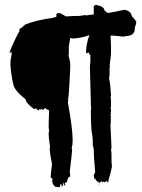

<svg xmlns="http://www.w3.org/2000/svg" viewBox="-20 -726 577 782"><path d="M371.6 -706.1Q404.8 -699.2 404.8 -684.6Q417.5 -672.9 418.5 -672.9Q455.1 -678.7 486.8 -686.5Q516.1 -679.2 516.1 -661.1Q524.9 -652.3 535.6 -637.7Q533.7 -634.3 533.7 -629.9Q535.6 -629.9 535.6 -627.9Q530.3 -627.9 527.8 -598.6Q520.5 -579.1 490.7 -579.1Q490.7 -577.1 479 -577.1Q444.3 -581.1 436 -581.1H430.2Q432.1 -548.8 432.1 -532.2V-510.7Q432.1 -495.1 426.3 -460Q426.3 -458 428.2 -458L426.3 -448.2V-424.8Q426.3 -418 424.3 -407.2Q429.7 -384.8 432.1 -336.9Q430.2 -333 430.2 -331.1Q432.1 -327.1 432.1 -325.2H430.2L432.1 -321.3V-293.9Q432.1 -289.6 430.2 -286.1Q432.1 -282.7 432.1 -278.3V-270.5Q432.1 -268.6 430.2 -268.6Q430.2 -266.6 432.1 -266.6L430.2 -256.8L432.1 -247.1L430.2 -243.2Q432.1 -239.3 432.1 -237.3L430.2 -233.4Q430.2 -231.4 432.1 -231.4L430.2 -221.7V-210Q434.1 -132.3 434.1 -126Q434.1 -119.6 432.1 -116.2Q434.1 -105.5 434.1 -98.6V-77.1Q434.1 -64.9 436 -47.9Q430.2 -17.1 422.4 4.9Q422.4 16.6 418.5 16.6H416.5V10.7H414.6L406.7 16.6L400.9 12.7Q400.9 16.6 397 16.6Q397 12.7 393.1 12.7L385.3 18.6Q369.6 9.8 369.6 4.9V1H367.7V4.9Q363.3 4.9 361.8 -12.7L367.7 -24.4Q361.8 -85 361.8 -120.1Q359.9 -124 359.9 -126Q361.8 -126 361.8 -127.9Q357.9 -127.9 357.9 -131.8V-147.5Q357.9 -168.9 352.1 -198.2H354Q354 -200.2 352.1 -200.2Q350.1 -242.2 350.1 -262.7V-278.3Q350.1 -280.3 352.1 -280.3L350.1 -284.2Q350.1 -286.1 352.1 -286.1L350.1 -295.9V-305.7Q346.2 -437 346.2 -452.1V-458Q346.2 -460 348.1 -460Q348.1 -461.9 346.2 -461.9L348.1 -471.7V-502.9Q342.3 -502.9 342.3 -512.7Q334.5 -508.8 330.6 -508.8V-512.7Q330.6 -546.4 344.2 -583Q306.6 -569.3 273.9 -569.3Q270.5 -571.3 266.1 -571.3Q260.3 -539.6 260.3 -534.2V-502.9Q260.3 -501 258.3 -501Q266.1 -478 266.1 -463.9V-454.1Q260.7 -321.3 256.3 -321.3Q256.3 -319.3 258.3 -319.3L256.3 -309.6Q275.9 -202.1 275.9 -155.3Q275.9 -136.2 272 -120.1Q272 -118.2 273.9 -118.2Q273.9 -108.4 264.2 -26.4L266.1 -14.6H264.2L266.1 -10.7V-6.8Q255.9 -6.8 252.4 16.6Q244.6 16.6 244.6 20.5V24.4L246.6 28.3L242.7 30.3Q240.7 27.3 240.7 18.6H238.8Q236.3 34.2 231 34.2Q231 22.5 227.1 22.5L223.1 36.1H213.4Q211.4 36.1 211.4 34.2L207.5 36.1Q193.8 27.3 193.8 14.6H191.9L193.8 4.9Q191.9 -2.9 186 -2.9Q186 -10.3 191.9 -57.6Q184.1 -93.8 182.1 -120.1Q184.1 -124 184.1 -126Q178.2 -162.1 178.2 -184.6Q178.2 -189 180.2 -192.4Q178.2 -203.1 178.2 -210V-213.9Q178.2 -234.4 180.2 -276.4Q177.7 -276.4 162.6 -286.1Q162.6 -283.2 154.8 -278.3L148.9 -282.2H147V-278.3H145V-282.2H143.1Q139.2 -282.2 139.2 -276.4H137.2Q127.4 -281.7 127.4 -284.2L117.7 -282.2Q84.5 -307.6 84.5 -321.3Q35.2 -360.4 33.7 -385.7Q25.9 -415.5 22 -465.8L23.9 -469.7L22 -473.6L27.8 -506.8Q25.9 -510.3 25.9 -516.6H23.9Q23.9 -510.7 20 -510.7Q20 -512.7 18.1 -512.7Q47.4 -581.5 59.1 -598.6V-608.4Q64 -608.4 82.5 -626Q126.5 -644 195.8 -653.3Q205.6 -657.2 209.5 -657.2V-667Q209.5 -669.9 215.3 -672.9H217.3Q219.2 -672.9 219.2 -670.9Q223.1 -672.9 225.1 -672.9Q247.1 -659.2 250.5 -659.2Q277.8 -661.1 297.4 -661.1H303.2L314.9 -663.1H320.8Q320.8 -665 322.8 -665Q327.1 -665 330.6 -663.1Q353 -667 361.8 -667V-700.2Q361.8 -703.6 371.6 -706.1ZM381.3 22.5H385.3V24.4H381.3Z"/></svg>

Font: Mister Brush
Style: Regular
Weight: 400
Designer: GGBotNet
Foundry: GGBotNet
Version: 1.00